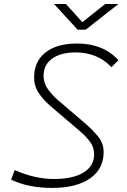

<svg xmlns="http://www.w3.org/2000/svg" viewBox="-20 -918 626 948"><path d="M237.3 9.8Q118.2 9.8 34.7 -31.2L52.7 -78.1Q152.3 -34.2 246.6 -34.2Q339.8 -34.2 392.3 -66.2Q444.8 -98.1 444.8 -155.8Q444.8 -189.9 425.5 -216.6Q406.2 -243.2 378.9 -266.6L225.6 -397.5Q192.9 -425.8 170.7 -459.5Q148.4 -493.2 148.4 -535.6Q148.4 -614.7 204.6 -658.9Q260.7 -703.1 360.8 -703.1Q489.7 -703.1 564.9 -620.6L530.3 -586.4Q492.2 -626 447.8 -642.6Q403.3 -659.2 355 -659.2Q279.8 -659.2 237.5 -628.7Q195.3 -598.1 195.3 -543.9Q195.3 -506.8 216.6 -477.5Q237.8 -448.2 268.1 -421.9L401.9 -307.6Q438.5 -275.9 465.1 -242.9Q491.7 -210 491.7 -167Q491.7 -83.5 424.3 -36.9Q356.9 9.8 237.3 9.8ZM363.3 -771.5 246.6 -898.4H305.2L386.7 -808.6L499.5 -898.4H564.9L403.3 -771.5Z"/></svg>

Font: CaskaydiaCove NF ExtraLight
Style: Italic
Weight: 200
Italic angle: -10°
Designer: Aaron Bell
Foundry: Saja Typeworks
Version: Version 2111.001; VTT 6.35;Nerd Fonts 3.2.1